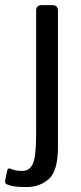

<svg xmlns="http://www.w3.org/2000/svg" viewBox="-70 -533 318 756"><path d="M-41 193.8Q-51.8 189 -49.8 178.2L-41.5 138.7Q-39.1 127 -29.3 131.3Q-10.3 140.1 17.6 140.1Q46.4 140.1 59.3 111.8Q72.3 83.5 72.3 -2.9V-490.7Q72.3 -512.7 94.2 -512.7H136.2Q158.2 -512.7 158.2 -490.7V45.4Q158.2 140.1 122.3 171.9Q86.4 203.6 33.2 203.6Q-18.6 203.6 -41 193.8Z"/></svg>

Font: Istok
Style: Regular
Weight: 500
Designer: Andrey V. Panov
Foundry: Andrey V. Panov
Version: Version 1.0.3